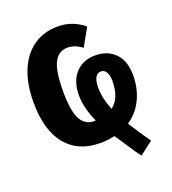

<svg xmlns="http://www.w3.org/2000/svg" viewBox="-126 -641 778 869"><g transform="rotate(-20 263.0 -206.5)"><path d="M399 -24Q428 24 471 84L407 133L386 104Q372 82 355.5 58Q339 34 322 8Q287 16 252 16Q147 16 88.5 -54.5Q30 -125 30 -261Q30 -349 57 -413.5Q84 -478 133.5 -512Q183 -546 250 -546Q321 -546 376 -500L328 -415Q294 -441 259 -441Q216 -441 194.5 -400.5Q173 -360 173 -262Q173 -166 194.5 -126.5Q216 -87 258 -87H267Q234 -159 234 -221Q234 -286 269 -325.5Q304 -365 365 -365Q424 -365 460 -328Q496 -291 496 -223Q496 -160 471.5 -108Q447 -56 399 -24ZM352 -112Q399 -147 399 -230Q399 -258 389.5 -273Q380 -288 364 -288Q347 -288 337.5 -271.5Q328 -255 328 -224Q328 -172 352 -112Z"/></g></svg>

Font: Fira Sans Extra Condensed SemiBold
Style: Regular
Weight: 600
Width: 1
Designer: Carrois Corporate & Edenspiekermann AG
Foundry: Carrois Corporate GbR & Edenspiekermann AG
Version: Version 4.203